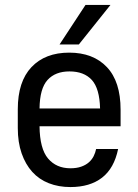

<svg xmlns="http://www.w3.org/2000/svg" viewBox="-20 -750 560 777"><path d="M265 7Q217 7 177.5 -8.5Q138 -24 110.5 -54.5Q83 -85 67.5 -129.5Q52 -174 52 -232V-308Q52 -420 107.5 -478.5Q163 -537 260 -537Q357 -537 412.5 -478.5Q468 -420 468 -306V-239H140Q141 -148 174.5 -108.5Q208 -69 265 -69Q290 -69 308.5 -75.5Q327 -82 339.5 -93Q352 -104 359 -118Q366 -132 369 -147H458Q442 -69 393 -31Q344 7 265 7ZM261 -461Q204 -461 172.5 -426.5Q141 -392 140 -311H385Q383 -392 351.5 -426.5Q320 -461 261 -461ZM326 -730H427L299 -570H221Z"/></svg>

Font: Golos UI
Style: Regular
Weight: 400
Designer: A.Korolkova, Vitaly Kuzmin
Foundry: ParaType Ltd
Version: Version 2.000